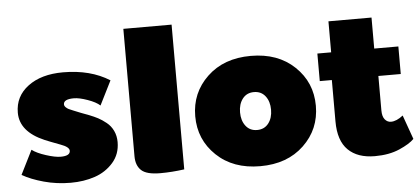

<svg xmlns="http://www.w3.org/2000/svg" viewBox="-49 -804 2020 925"><g transform="rotate(-5 960.5 -341.5)"><path d="M25 -41.7 83.3 -158.3Q105.8 -140.8 150 -126.7Q194.2 -112.5 220.8 -112.5Q266.7 -112.5 266.7 -137.5Q266.7 -155.8 225 -170.8Q169.2 -191.7 150 -200Q33.3 -250 33.3 -341.7Q33.3 -420.8 97.5 -468.8Q161.7 -516.7 266.7 -516.7Q399.2 -516.7 491.7 -458.3L433.3 -341.7Q414.2 -359.2 374.2 -373.3Q334.2 -387.5 308.3 -387.5Q258.3 -387.5 258.3 -362.5Q258.3 -355 265 -348.3Q271.7 -341.7 278.8 -338.3Q285.8 -335 300 -329.2Q335.8 -314.2 375 -300Q398.3 -290.8 416.7 -281.2Q435 -271.7 455.8 -255Q476.7 -238.3 488.3 -213.8Q500 -189.2 500 -159.2Q500 -100.8 464.2 -60Q428.3 -19.2 375 -1.2Q321.7 16.7 258.3 16.7Q190.8 16.7 128.8 -0.4Q66.7 -17.5 25 -41.7Z M575 -83.3V-700H808.3V0Q748.3 8.3 691.7 8.3Q625.8 8.3 600.4 -15.4Q575 -39.2 575 -83.3Z M963.8 -60Q883.3 -136.7 883.3 -250Q883.3 -363.3 963.8 -440Q1044.2 -516.7 1175 -516.7Q1305.8 -516.7 1386.2 -440Q1466.7 -363.3 1466.7 -250Q1466.7 -136.7 1386.2 -60Q1305.8 16.7 1175 16.7Q1044.2 16.7 963.8 -60ZM1120 -315.8Q1100 -290 1100 -250Q1100 -210 1120 -184.2Q1140 -158.3 1175 -158.3Q1210 -158.3 1230 -184.2Q1250 -210 1250 -250Q1250 -290 1230 -315.8Q1210 -341.7 1175 -341.7Q1140 -341.7 1120 -315.8Z M1495.8 -366.7V-500H1562.5V-650H1770.8V-500H1887.5V-366.7H1779.2V-200Q1779.2 -170.8 1791.2 -156.2Q1803.3 -141.7 1820.8 -141.7Q1847.5 -141.7 1879.2 -166.7L1920.8 -50Q1899.2 -27.5 1848.8 -5.4Q1798.3 16.7 1729.2 16.7Q1645.8 16.7 1600 -28.3Q1554.2 -73.3 1554.2 -166.7V-366.7Z"/></g></svg>

Font: BoonTook
Style: Regular
Weight: 400
Designer: Sungsit Sawaiwan
Foundry: FontUni
Version: Version 3.0